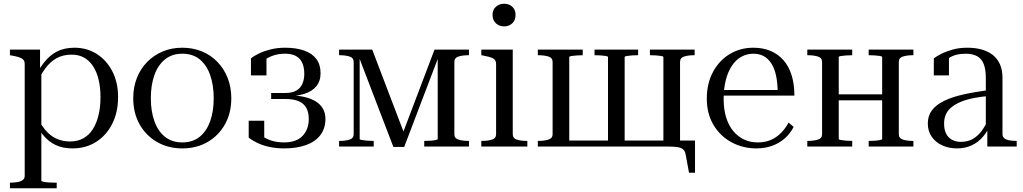

<svg xmlns="http://www.w3.org/2000/svg" viewBox="-20 -783 5468 1026"><path d="M283 223H33V193H34Q56 193 73.5 190Q91 187 101.5 179Q112 171 112 157V-441Q112 -456 104.5 -464Q97 -472 82 -477Q67 -482 44 -486L33 -488V-518H194V-401L201 -399V183Q201 186 213 188.5Q225 191 241.5 192Q258 193 270 193H283ZM367 10Q317 10 278.5 -7.5Q240 -25 208.5 -63.5Q177 -102 146 -164L170 -176Q193 -124 220 -91Q247 -58 280.5 -42.5Q314 -27 355 -27Q395 -27 425.5 -44Q456 -61 476 -92.5Q496 -124 506.5 -167.5Q517 -211 517 -264Q517 -315 507 -357Q497 -399 477.5 -429Q458 -459 429.5 -475Q401 -491 363 -491Q317 -491 282.5 -472Q248 -453 221.5 -416.5Q195 -380 171 -329L150 -341Q181 -404 212.5 -445.5Q244 -487 284 -507.5Q324 -528 378 -528Q444 -528 496.5 -495Q549 -462 580 -402.5Q611 -343 611 -264Q611 -184 580 -122Q549 -60 494 -25Q439 10 367 10Z M1216 -258Q1216 -179 1182 -118.5Q1148 -58 1089 -24Q1030 10 954 10Q879 10 819.5 -24Q760 -58 726 -118.5Q692 -179 692 -258Q692 -317 711.5 -366.5Q731 -416 766.5 -452Q802 -488 849.5 -508Q897 -528 954 -528Q1011 -528 1058.5 -508.5Q1106 -489 1141.5 -452.5Q1177 -416 1196.5 -366.5Q1216 -317 1216 -258ZM786 -258Q786 -189 805 -135.5Q824 -82 861.5 -52Q899 -22 954 -22Q1010 -22 1047 -52Q1084 -82 1103 -135Q1122 -188 1122 -258Q1122 -328 1103 -382Q1084 -436 1047 -466Q1010 -496 954 -496Q899 -496 861.5 -465.5Q824 -435 805 -381.5Q786 -328 786 -258Z M1498 -22Q1564 -22 1597 -57Q1630 -92 1630 -147Q1630 -183 1616.5 -207Q1603 -231 1575.5 -242.5Q1548 -254 1505 -254H1429V-286H1503Q1541 -286 1563.5 -299Q1586 -312 1596 -335.5Q1606 -359 1606 -388Q1606 -441 1581 -468.5Q1556 -496 1503 -496Q1468 -496 1439.5 -486Q1411 -476 1391 -460.5Q1371 -445 1359 -427Q1356 -436 1359.5 -446Q1363 -456 1370 -465Q1377 -474 1386 -479Q1395 -484 1404 -484V-380H1321V-471Q1338 -485 1365.5 -498Q1393 -511 1428 -519.5Q1463 -528 1503 -528Q1564 -528 1606.5 -512.5Q1649 -497 1671 -467Q1693 -437 1693 -392Q1693 -349 1670 -321.5Q1647 -294 1604.5 -281Q1562 -268 1505 -268L1548 -284V-256L1527 -273Q1571 -273 1606 -265Q1641 -257 1666.5 -241.5Q1692 -226 1705.5 -202.5Q1719 -179 1719 -148Q1719 -96 1691.5 -60.5Q1664 -25 1614.5 -7.5Q1565 10 1498 10Q1456 10 1419.5 2Q1383 -6 1355 -19.5Q1327 -33 1309 -47V-138H1392V-34Q1383 -34 1374 -39Q1365 -44 1358 -53Q1351 -62 1347.5 -72Q1344 -82 1347 -91Q1359 -73 1380 -57Q1401 -41 1431 -31.5Q1461 -22 1498 -22Z M1969 -518 2146 -54H2126L2302 -518H2486V-488H2485Q2452 -488 2430 -481Q2408 -474 2408 -452V-66Q2408 -44 2430 -37Q2452 -30 2485 -30H2486V0H2247V-30Q2261 -30 2278 -31Q2295 -32 2307 -34.5Q2319 -37 2319 -40V-496L2329 -494L2140 2H2082L1892 -494L1902 -496V-40Q1902 -37 1912.5 -35Q1923 -33 1940 -31.5Q1957 -30 1975 -30H1977V0H1792V-30H1793Q1826 -30 1848 -37Q1870 -44 1870 -66V-452Q1870 -474 1848 -481Q1826 -488 1793 -488H1792V-518Z M2674 -642Q2648 -642 2630 -658.5Q2612 -675 2612 -703Q2612 -731 2630 -747Q2648 -763 2674 -763Q2700 -763 2717.5 -747Q2735 -731 2735 -703Q2735 -675 2717.5 -658.5Q2700 -642 2674 -642ZM2720 -518V-66Q2720 -44 2741.5 -37Q2763 -30 2796 -30H2798V0H2552V-30H2554Q2587 -30 2609 -37Q2631 -44 2631 -66V-441Q2631 -463 2614 -471.5Q2597 -480 2563 -486L2552 -488V-518Z M2933 -452Q2933 -474 2910.5 -481Q2888 -488 2855 -488H2854V-518H3094V-488Q3076 -488 3059.5 -486.5Q3043 -485 3032.5 -483.5Q3022 -482 3022 -478V0H2854V-30H2855Q2888 -30 2910.5 -37Q2933 -44 2933 -66ZM3525 -478Q3525 -482 3513 -484Q3501 -486 3484 -487Q3467 -488 3453 -488V-518H3692V-488H3691Q3658 -488 3636 -481Q3614 -474 3614 -452V0H3525ZM3525 0V-32H3694V140H3662L3644 43Q3641 25 3630.5 15.5Q3620 6 3599.5 3Q3579 0 3545 0ZM2993 0V-32H3560V0ZM3157 -488V-518H3390V-488Q3376 -488 3359 -487Q3342 -486 3330 -484Q3318 -482 3318 -478V0H3229V-478Q3229 -482 3217 -484Q3205 -486 3188 -487Q3171 -488 3157 -488Z M3847 -254Q3847 -198 3860.5 -155Q3874 -112 3898.5 -82.5Q3923 -53 3956 -37.5Q3989 -22 4029 -22Q4070 -22 4101 -36Q4132 -50 4155 -74Q4178 -98 4194 -128L4221 -105Q4203 -69 4173 -43Q4143 -17 4105 -3.5Q4067 10 4022 10Q3950 10 3889.5 -22.5Q3829 -55 3793 -115Q3757 -175 3757 -256Q3757 -337 3790 -398.5Q3823 -460 3879.5 -494Q3936 -528 4006 -528Q4057 -528 4097.5 -511Q4138 -494 4166.5 -461.5Q4195 -429 4210 -381.5Q4225 -334 4225 -272H3820L3819 -302H4164L4136 -291Q4135 -341 4127 -379Q4119 -417 4102.5 -443Q4086 -469 4062 -482.5Q4038 -496 4006 -496Q3971 -496 3941.5 -479.5Q3912 -463 3891 -431.5Q3870 -400 3858.5 -355Q3847 -310 3847 -254Z M4373 -66V-452Q4373 -474 4350.5 -481Q4328 -488 4295 -488H4294V-518H4534V-488Q4516 -488 4499.5 -486.5Q4483 -485 4472.5 -483.5Q4462 -482 4462 -478V-40Q4462 -37 4472.5 -35Q4483 -33 4499.5 -31.5Q4516 -30 4534 -30V0H4294V-30H4295Q4328 -30 4350.5 -37Q4373 -44 4373 -66ZM4694 -40V-478Q4694 -482 4682 -484Q4670 -486 4653 -487Q4636 -488 4622 -488V-518H4861V-488H4860Q4827 -488 4805 -481Q4783 -474 4783 -452V-66Q4783 -44 4805 -37Q4827 -30 4860 -30H4861V0H4622V-30Q4636 -30 4653 -31Q4670 -32 4682 -34.5Q4694 -37 4694 -40ZM4433 -247V-279H4724V-247Z M5277 -303 5275 -271Q5224 -267 5183.5 -259Q5143 -251 5113.5 -238.5Q5084 -226 5064 -209.5Q5044 -193 5034.5 -171.5Q5025 -150 5025 -123Q5025 -90 5036 -68.5Q5047 -47 5067.5 -36Q5088 -25 5114 -25Q5150 -25 5176.5 -39.5Q5203 -54 5223 -80Q5243 -106 5258 -138L5278 -129Q5261 -86 5234.5 -54.5Q5208 -23 5173 -6.5Q5138 10 5094 10Q5051 10 5015.5 -6Q4980 -22 4959 -52Q4938 -82 4938 -123Q4938 -164 4960 -193.5Q4982 -223 5025 -244Q5068 -265 5131.5 -279Q5195 -293 5277 -303ZM5256 0V-99L5248 -95V-365Q5248 -413 5236.5 -441.5Q5225 -470 5201 -483Q5177 -496 5141 -496Q5086 -496 5052 -473.5Q5018 -451 4996 -418Q4998 -437 5002.5 -450.5Q5007 -464 5014.5 -473Q5022 -482 5031.5 -485.5Q5041 -489 5051 -488V-380H4970V-471Q4984 -482 5009.5 -495Q5035 -508 5070.5 -518Q5106 -528 5149 -528Q5191 -528 5225.5 -518.5Q5260 -509 5285 -489.5Q5310 -470 5323.5 -439.5Q5337 -409 5337 -367V-66Q5337 -52 5347 -44Q5357 -36 5374 -33Q5391 -30 5412 -30H5413V0Z"/></svg>

Font: Roboto Serif 144pt
Style: Regular
Weight: 400
Version: Version 1.008